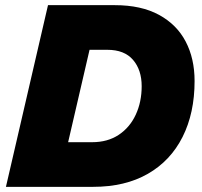

<svg xmlns="http://www.w3.org/2000/svg" viewBox="-20 -724 784 744"><path d="M3 0 166 -704H425Q527 -704 596 -666.5Q665 -629 699.5 -563Q734 -497 734 -410Q734 -286 687.5 -193.5Q641 -101 553 -50.5Q465 0 341 0ZM244 -173H337Q397 -173 440 -201.5Q483 -230 506 -279.5Q529 -329 529 -390Q529 -453 495.5 -492Q462 -531 396 -531H327Z"/></svg>

Font: Prodigy Sans ExtraBold
Style: Italic
Weight: 800
Italic angle: -13°
Designer: Wei Huang
Foundry: Wei Huang
Version: Version 1.003; ttfautohint (v1.8.3)